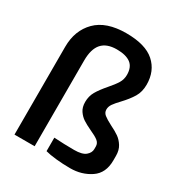

<svg xmlns="http://www.w3.org/2000/svg" viewBox="-181 -891 959 1023"><g transform="rotate(30 299.0 -379.5)"><path d="M245 -9V-92Q309 -88 369 -88Q418 -88 439 -105.5Q460 -123 460 -146V-162Q460 -182 443.5 -195Q427 -208 393 -223Q361 -238 341 -251Q321 -264 306.5 -285.5Q292 -307 292 -339Q292 -375 308.5 -403.5Q325 -432 357 -469Q385 -501 399 -524Q413 -547 413 -575Q413 -623 384 -644.5Q355 -666 299 -666Q237 -666 207 -632Q177 -598 177 -527V0H53V-540Q53 -641 115 -703.5Q177 -766 300 -766Q418 -766 474 -716Q530 -666 530 -582Q530 -538 510.5 -505.5Q491 -473 456 -436Q433 -412 421.5 -395.5Q410 -379 410 -361Q410 -342 425.5 -329.5Q441 -317 474 -300Q507 -284 527.5 -269.5Q548 -255 563 -231Q578 -207 578 -172V-144Q578 -66 524 -29.5Q470 7 399 7Q354 7 312 2.5Q270 -2 245 -9Z"/></g></svg>

Font: Exo SemiBold
Style: Regular
Weight: 600
Designer: Natanael Gama
Foundry: Natanael Gama
Version: Version 1.500